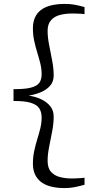

<svg xmlns="http://www.w3.org/2000/svg" viewBox="-20 -824 528 980"><path d="M311 136Q229 136 188.5 104Q148 72 148 12Q148 -23.5 154.8 -54.2Q161.5 -85 170.2 -113.2Q179 -141.5 185.8 -169Q192.5 -196.5 192.5 -225Q192.5 -251 181 -270Q169.5 -289 138.2 -299Q107 -309 49 -308.5V-369Q107 -368.5 138.2 -376.8Q169.5 -385 181 -401.8Q192.5 -418.5 192.5 -444Q192.5 -472.5 185.8 -500Q179 -527.5 170.2 -555.8Q161.5 -584 154.8 -614.5Q148 -645 148 -680Q148 -741 188.2 -772.5Q228.5 -804 312.5 -804Q339 -804 361.8 -799.8Q384.5 -795.5 411.5 -788V-752Q408 -753 393.2 -753.8Q378.5 -754.5 364 -754.8Q349.5 -755 346 -755Q315.5 -755 287.2 -748Q259 -741 241 -721.5Q223 -702 223 -666Q223 -633.5 230.8 -594.5Q238.5 -555.5 246.2 -515.2Q254 -475 254 -439Q254 -407.5 235.8 -386.5Q217.5 -365.5 188.2 -353.2Q159 -341 126 -336Q159 -331.5 188.2 -318.2Q217.5 -305 235.8 -282.8Q254 -260.5 254 -229Q254 -193 246.2 -153Q238.5 -113 230.8 -74.2Q223 -35.5 223 -3Q223 34 240.8 53.5Q258.5 73 286.8 80Q315 87 346 87Q350.5 87 365 86.5Q379.5 86 393.8 85Q408 84 411.5 83V119Q385 126.5 361 131.2Q337 136 311 136Z"/></svg>

Font: Merriweather 48pt Light
Style: Regular
Weight: 300
Version: Version 2.100